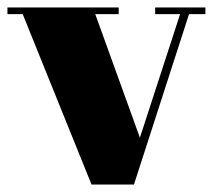

<svg xmlns="http://www.w3.org/2000/svg" viewBox="-20 -496 572 516"><path d="M0 -458V-476H299V-458H236L356 -126L464 -458H397V-476H532V-458H488L340 0H226L41 -458Z"/></svg>

Font: Abril Fatface
Style: Regular
Weight: 400
Designer: Veronika Burian, Jos Scaglione
Foundry: TypeTogether
Version: Version 1.001